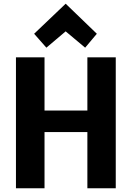

<svg xmlns="http://www.w3.org/2000/svg" viewBox="-20 -1007 755 1035"><path d="M604 8V-698H451V-411H220V-698H66V8H220V-295H451V8ZM334 -838 439 -750 502 -825 334 -987 164 -825 230 -750Z"/></svg>

Font: Repo Bold
Style: Bold
Weight: 700
Designer: Stefan Peev
Foundry: Context Ltd
Version: Version 1.502